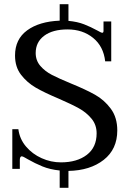

<svg xmlns="http://www.w3.org/2000/svg" viewBox="-20 -809 622 920"><path d="M308 10V91H266V8Q219 3 183.5 -11.5Q148 -26 113 -46Q109 -48 99 -54Q89 -60 84 -60Q80 -60 77.5 -55.5Q75 -51 75 -43V0H39V-190H68Q74 -143 104.5 -107Q135 -71 179.5 -51Q224 -31 272 -31Q349 -31 396 -67Q443 -103 443 -170Q443 -211 418.5 -240.5Q394 -270 359 -289.5Q324 -309 262 -336Q193 -365 151.5 -389Q110 -413 81 -450.5Q52 -488 52 -543Q52 -621 110 -663.5Q168 -706 266 -710V-789H308V-709Q351 -705 383 -692.5Q415 -680 446 -663Q465 -652 470 -652Q476 -652 476 -661V-706H513V-515H484Q476 -587 426 -627.5Q376 -668 304 -668Q232 -668 191.5 -637.5Q151 -607 151 -555Q151 -519 173.5 -493Q196 -467 229 -450Q262 -433 320 -409Q391 -380 435.5 -355Q480 -330 511 -288Q542 -246 542 -184Q542 -94 477 -43Q412 8 308 10Z"/></svg>

Font: TavirajRegular
Style: Regular
Weight: 400
Designer: Katatrad Team
Foundry: CadsonDemak
Version: Version 1.000